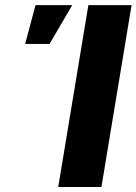

<svg xmlns="http://www.w3.org/2000/svg" viewBox="-20 -748 546 768"><path d="M506.3 -727.5 385.7 0H212.9L333.5 -727.5ZM80.6 -572.3 122.1 -727.5H269L178.2 -572.3Z"/></svg>

Font: Inter 17pt ExtraBold
Style: Italic
Weight: 800
Italic angle: -9.3988°
Version: Version 4.001;git-66647c0bb